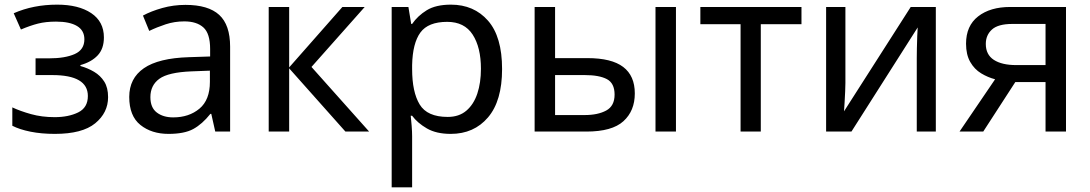

<svg xmlns="http://www.w3.org/2000/svg" viewBox="-20 -566 4691 826"><path d="M226 -546Q318 -546 372.5 -509.5Q427 -473 427 -405Q427 -356 400 -327.5Q373 -299 326 -286V-282Q358 -273 385 -257Q412 -241 428.5 -215Q445 -189 445 -148Q445 -81 389.5 -35.5Q334 10 216 10Q158 10 111 0.5Q64 -9 33 -25V-104Q67 -88 113.5 -75Q160 -62 215 -62Q275 -62 316.5 -82.5Q358 -103 358 -153Q358 -243 205 -243H133V-315H191Q260 -315 301.5 -333.5Q343 -352 343 -397Q343 -435 311.5 -454Q280 -473 221 -473Q177 -473 143.5 -464.5Q110 -456 70 -439L39 -509Q123 -546 226 -546Z M778 -545Q876 -545 923 -502Q970 -459 970 -365V0H906L889 -76H885Q850 -32 811.5 -11Q773 10 705 10Q632 10 584 -28.5Q536 -67 536 -149Q536 -229 599 -272.5Q662 -316 793 -320L884 -323V-355Q884 -422 855 -448Q826 -474 773 -474Q731 -474 693 -461.5Q655 -449 622 -433L595 -499Q630 -518 678 -531.5Q726 -545 778 -545ZM883 -262 804 -259Q704 -255 665.5 -227Q627 -199 627 -148Q627 -103 654.5 -82Q682 -61 725 -61Q793 -61 838 -98.5Q883 -136 883 -214Z M1453 -536H1549L1320 -278L1568 0H1466L1224 -272V0H1136V-536H1224V-276Z M1920 -546Q2019 -546 2079.5 -477Q2140 -408 2140 -269Q2140 -132 2079.5 -61Q2019 10 1919 10Q1857 10 1816.5 -13.5Q1776 -37 1753 -68H1747Q1749 -51 1751 -25Q1753 1 1753 20V240H1665V-536H1737L1749 -463H1753Q1777 -498 1816 -522Q1855 -546 1920 -546ZM1904 -472Q1822 -472 1788.5 -426Q1755 -380 1753 -286V-269Q1753 -170 1785.5 -116.5Q1818 -63 1906 -63Q1955 -63 1986.5 -90Q2018 -117 2033.5 -163.5Q2049 -210 2049 -270Q2049 -362 2013.5 -417Q1978 -472 1904 -472Z M2280 0V-536H2368V-316H2507Q2611 -316 2661 -278Q2711 -240 2711 -164Q2711 -89 2662 -44.5Q2613 0 2503 0ZM2800 0V-536H2888V0ZM2368 -71H2495Q2552 -71 2588 -90.5Q2624 -110 2624 -159Q2624 -208 2591 -225.5Q2558 -243 2496 -243H2368Z M3428 -462H3253V0H3166V-462H2993V-536H3428Z M3617 -536V-209Q3617 -197 3616 -173Q3615 -149 3613.5 -125Q3612 -101 3611 -87L3898 -536H4006V0H3924V-316Q3924 -332 3924.5 -358Q3925 -384 3926 -409.5Q3927 -435 3928 -448L3643 0H3534V-536Z M4210 0H4108L4261 -225Q4230 -233 4201 -250.5Q4172 -268 4154 -299.5Q4136 -331 4136 -378Q4136 -455 4188 -495.5Q4240 -536 4326 -536H4566V0H4478V-213H4348ZM4221 -377Q4221 -331 4255.5 -308.5Q4290 -286 4352 -286H4478V-463H4335Q4274 -463 4247.5 -439Q4221 -415 4221 -377Z"/></svg>

Font: Noto IKEA Arabic
Style: Regular
Weight: 400
Designer: Monotype Design Team
Foundry: Monotype Imaging Inc.
Version: Version 1.200